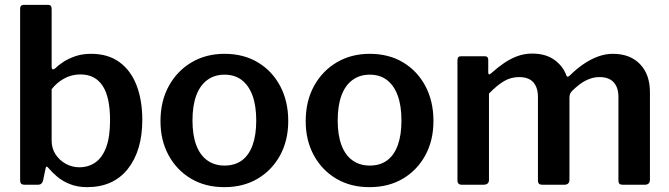

<svg xmlns="http://www.w3.org/2000/svg" viewBox="-20 -762 2758 792"><path d="M83 0Q71 0 67 -4.5Q63 -9 63 -20V-725Q63 -742 78 -742H179Q193 -742 193 -725V-488Q193 -477 197.5 -476Q202 -475 209 -481Q223 -495 243.5 -508Q264 -521 292 -530.5Q320 -540 356 -540Q426 -540 473 -505.5Q520 -471 543.5 -409.5Q567 -348 567 -268Q567 -141 507.5 -65.5Q448 10 339 10Q300 10 268.5 -2.5Q237 -15 215 -34Q193 -53 179 -70Q175 -75 172 -74.5Q169 -74 168 -67L158 -19Q154 0 137 0ZM193 -182Q193 -150 209 -125.5Q225 -101 251 -86.5Q277 -72 307 -72Q345 -72 373.5 -92Q402 -112 418 -154.5Q434 -197 434 -266Q434 -362 403 -408.5Q372 -455 312 -455Q275 -455 244.5 -438Q214 -421 193 -394Z M905 10Q827 10 768 -25Q709 -60 675.5 -121.5Q642 -183 642 -262Q642 -345 676.5 -407.5Q711 -470 770.5 -505Q830 -540 906 -540Q985 -540 1044 -504.5Q1103 -469 1136 -406.5Q1169 -344 1169 -263Q1169 -183 1135.5 -121.5Q1102 -60 1043 -25Q984 10 905 10ZM906 -79Q949 -79 978 -100.5Q1007 -122 1022 -163.5Q1037 -205 1037 -265Q1037 -326 1021.5 -368Q1006 -410 977 -432Q948 -454 906 -454Q865 -454 835 -432Q805 -410 789.5 -368Q774 -326 774 -265Q774 -205 789.5 -163.5Q805 -122 835 -100.5Q865 -79 906 -79Z M1504 10Q1426 10 1367 -25Q1308 -60 1274.5 -121.5Q1241 -183 1241 -262Q1241 -345 1275.5 -407.5Q1310 -470 1369.5 -505Q1429 -540 1505 -540Q1584 -540 1643 -504.5Q1702 -469 1735 -406.5Q1768 -344 1768 -263Q1768 -183 1734.5 -121.5Q1701 -60 1642 -25Q1583 10 1504 10ZM1505 -79Q1548 -79 1577 -100.5Q1606 -122 1621 -163.5Q1636 -205 1636 -265Q1636 -326 1620.5 -368Q1605 -410 1576 -432Q1547 -454 1505 -454Q1464 -454 1434 -432Q1404 -410 1388.5 -368Q1373 -326 1373 -265Q1373 -205 1388.5 -163.5Q1404 -122 1434 -100.5Q1464 -79 1505 -79Z M1885 0Q1867 0 1867 -18V-513Q1867 -530 1881 -530H1980Q1994 -530 1994 -515V-463Q1994 -457 1997 -455.5Q2000 -454 2005 -459Q2033 -484 2059.5 -502Q2086 -520 2114.5 -530.5Q2143 -541 2175 -541Q2231 -541 2267 -515Q2303 -489 2317 -449Q2319 -445 2323 -446Q2327 -447 2331 -451Q2357 -477 2386 -497Q2415 -517 2446 -528.5Q2477 -540 2508 -540Q2579 -540 2620 -497.5Q2661 -455 2661 -382V-21Q2661 0 2640 0H2548Q2539 0 2535 -4Q2531 -8 2531 -18V-362Q2531 -401 2511.5 -422.5Q2492 -444 2453 -444Q2430 -444 2409 -435.5Q2388 -427 2371 -414Q2354 -401 2341 -388Q2334 -381 2331.5 -374.5Q2329 -368 2329 -359V-21Q2329 0 2308 0H2216Q2208 0 2203.5 -4Q2199 -8 2199 -18V-362Q2199 -401 2180 -422.5Q2161 -444 2121 -444Q2087 -444 2058.5 -427Q2030 -410 1997 -376V-20Q1997 0 1974 0H1885Z"/></svg>

Font: Libre Franklin Thin SemiBold
Style: Regular
Weight: 600
Version: Version 3.000